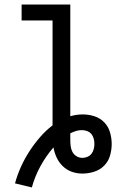

<svg xmlns="http://www.w3.org/2000/svg" viewBox="-20 -755 540 844"><path d="M120 69 46 51Q56 14 72 -21.5Q88 -57 109 -89.5Q130 -122 155.5 -151.5Q181 -181 211 -204V-665H75V-735H289V-244Q302 -248 316 -250Q330 -252 344 -252Q370 -252 395 -244Q420 -236 438 -217.5Q456 -199 463.5 -173.5Q471 -148 471 -122Q471 -96 463.5 -70.5Q456 -45 437.5 -26.5Q419 -8 393.5 0Q368 8 342 8Q318 8 295.5 0Q273 -8 256 -24.5Q239 -41 229 -62.5Q219 -84 215 -107Q182 -69 157.5 -24Q133 21 120 69ZM342 -61Q353 -61 364 -65.5Q375 -70 382 -79Q389 -88 392 -99.5Q395 -111 395 -122Q395 -134 392 -145.5Q389 -157 381.5 -166Q374 -175 362.5 -179Q351 -183 340 -183Q326 -183 313.5 -179Q301 -175 289 -169Q289 -162 289 -155Q289 -148 289 -140Q289 -127 290.5 -113.5Q292 -100 298 -88Q304 -76 316 -68.5Q328 -61 342 -61Z"/></svg>

Font: Iosevka SS04
Style: Regular
Weight: 400
Monospace: yes
Designer: Belleve Invis
Foundry: Belleve Invis
Version: Version 19.0.0; ttfautohint (v1.8.4)